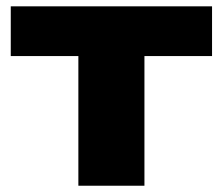

<svg xmlns="http://www.w3.org/2000/svg" viewBox="-20 -592 710 612"><path d="M440.4 -498.9V0H229.8V-498.9ZM655.9 -571.8V-413.3H14.3V-571.8Z"/></svg>

Font: Unbounded Variable
Style: Regular
Weight: 400
Designer: Luke Prowse, Jean-Baptiste Morizot, Fátima Lázaro, Florian Runge
Foundry: NaN
Version: Version 1.600;FEAKit 1.0